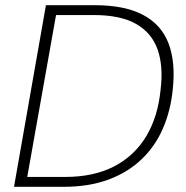

<svg xmlns="http://www.w3.org/2000/svg" viewBox="-20 -720 715 740"><path d="M34 0 157 -700H344Q461 -700 531.5 -662.5Q602 -625 629.5 -553Q657 -481 646 -377Q638 -294 608 -225Q578 -156 525 -105.5Q472 -55 397 -27.5Q322 0 225 0ZM85 -38H230Q342 -38 420.5 -79Q499 -120 544 -195.5Q589 -271 599 -375Q610 -465 587.5 -529Q565 -593 505 -627.5Q445 -662 341 -662H196Z"/></svg>

Font: DM Sans 18pt ExtraLight
Style: Italic
Weight: 250
Italic angle: -10°
Designer: Colophon Foundry, Jonny Pinhorn
Foundry: Colophon Foundry
Version: Version 4.004;gftools[0.9.30]